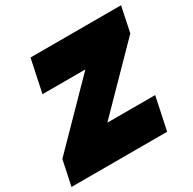

<svg xmlns="http://www.w3.org/2000/svg" viewBox="-194 -856 1015 1012"><g transform="rotate(-30 313.5 -349.5)"><path d="M-7 -152 334 -500H73L115 -699H666L634 -546L294 -199H585L543 0H-39Z"/></g></svg>

Font: Prompt Black
Style: Italic
Weight: 900
Italic angle: -12°
Designer: Katatrad Team
Foundry: CadsonDemak
Version: Version 1.001